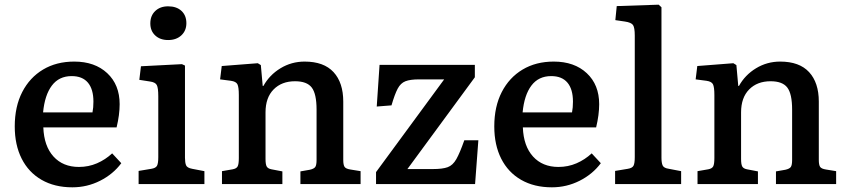

<svg xmlns="http://www.w3.org/2000/svg" viewBox="-20 -786 3620 820"><path d="M289 14Q213 14 157.5 -18Q102 -50 72.5 -108.5Q43 -167 43 -246Q43 -331 75 -393Q107 -455 164 -489Q221 -523 297 -523Q385 -523 438 -473.5Q491 -424 491 -341Q491 -296 478 -242H165Q168 -162 208.5 -117.5Q249 -73 317 -73Q358 -73 394 -88.5Q430 -104 459 -131L498 -89Q463 -42 407.5 -14Q352 14 289 14ZM164 -306H375Q379 -326 379 -352Q379 -405 355.5 -433Q332 -461 286 -461Q232 -461 201.5 -420.5Q171 -380 164 -306Z M698 -615Q664 -615 643 -634.5Q622 -654 622 -686Q622 -719 643 -739Q664 -759 698 -759Q734 -759 755 -739.5Q776 -720 776 -687Q776 -655 754.5 -635Q733 -615 698 -615ZM572 0V-56L626 -65Q645 -68 650.5 -78Q656 -88 656 -115V-375Q656 -411 649.5 -423Q643 -435 620 -438L575 -445L582 -503L757 -512L770 -506V-112Q770 -92 774.5 -80.5Q779 -69 801 -65L853 -55V0Z M928 0V-55L974 -63Q990 -66 995 -75.5Q1000 -85 1000 -111V-380Q1000 -414 994 -426Q988 -438 966 -441L920 -447L927 -504L1081 -516L1094 -508L1102 -419H1105Q1131 -466 1178 -494.5Q1225 -523 1281 -523Q1363 -523 1404.5 -478Q1446 -433 1446 -352V-103Q1446 -82 1451.5 -73.5Q1457 -65 1477 -62L1520 -55V0H1263V-54L1303 -61Q1321 -65 1326.5 -73Q1332 -81 1332 -103V-318Q1332 -385 1311.5 -412Q1291 -439 1240 -439Q1183 -439 1148.5 -404Q1114 -369 1114 -306V-107Q1114 -84 1119 -75Q1124 -66 1139 -63L1186 -54V0Z M1586 0V-51L1877 -447H1769Q1732 -447 1711.5 -439Q1691 -431 1678.5 -407.5Q1666 -384 1652 -336L1589 -331L1601 -509H2008V-456L1720 -64H1829Q1870 -64 1892 -72Q1914 -80 1929 -106.5Q1944 -133 1963 -187H2023L2009 0Z M2337 14Q2261 14 2205.5 -18Q2150 -50 2120.5 -108.5Q2091 -167 2091 -246Q2091 -331 2123 -393Q2155 -455 2212 -489Q2269 -523 2345 -523Q2433 -523 2486 -473.5Q2539 -424 2539 -341Q2539 -296 2526 -242H2213Q2216 -162 2256.5 -117.5Q2297 -73 2365 -73Q2406 -73 2442 -88.5Q2478 -104 2507 -131L2546 -89Q2511 -42 2455.5 -14Q2400 14 2337 14ZM2212 -306H2423Q2427 -326 2427 -352Q2427 -405 2403.5 -433Q2380 -461 2334 -461Q2280 -461 2249.5 -420.5Q2219 -380 2212 -306Z M2607 0V-56L2661 -65Q2680 -68 2685.5 -78Q2691 -88 2691 -115V-634Q2691 -668 2683.5 -679Q2676 -690 2649 -694L2608 -700L2614 -760L2793 -766L2805 -755V-112Q2805 -91 2810 -79.5Q2815 -68 2837 -65L2889 -55V0Z M2959 0V-55L3005 -63Q3021 -66 3026 -75.5Q3031 -85 3031 -111V-380Q3031 -414 3025 -426Q3019 -438 2997 -441L2951 -447L2958 -504L3112 -516L3125 -508L3133 -419H3136Q3162 -466 3209 -494.5Q3256 -523 3312 -523Q3394 -523 3435.5 -478Q3477 -433 3477 -352V-103Q3477 -82 3482.5 -73.5Q3488 -65 3508 -62L3551 -55V0H3294V-54L3334 -61Q3352 -65 3357.5 -73Q3363 -81 3363 -103V-318Q3363 -385 3342.5 -412Q3322 -439 3271 -439Q3214 -439 3179.5 -404Q3145 -369 3145 -306V-107Q3145 -84 3150 -75Q3155 -66 3170 -63L3217 -54V0Z"/></svg>

Font: Literata 12pt Medium
Style: Regular
Weight: 500
Designer: Latin by Veronika Burian and Jose Scaglione. Greek by Irene Vlachou. Cyrillic by Vera Evstafieva.
Foundry: TypeTogether
Version: Version 3.002